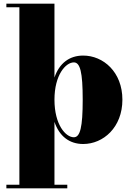

<svg xmlns="http://www.w3.org/2000/svg" viewBox="-20 -770 712 1040"><path d="M14.5 230.5V250H344.5V230.5H275V-110C301 -32.5 355.5 10 430.5 10C539.5 10 643 -80 643 -230C643 -380 539.5 -469 430.5 -469C355.5 -469 301 -427 275 -350V-750H14.5V-730.5H85V230.5ZM275 -230C275 -364.5 336 -432 380 -432C414 -432 428 -380 428 -230C428 -80 414 -26.5 380 -26.5C336 -26.5 275 -94 275 -230Z"/></svg>

Font: Bodoni* 11pt Fatface
Style: Regular
Weight: 900
Version: Version 2.3